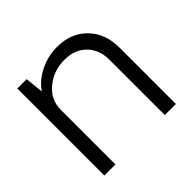

<svg xmlns="http://www.w3.org/2000/svg" viewBox="-140 -707 858 858"><g transform="rotate(-45 288.5 -278.0)"><path d="M320 -556Q408 -556 462 -501Q516 -446 516 -355V0H446V-349Q446 -414 407 -453Q368 -492 303 -492Q235 -492 184.5 -450.5Q134 -409 134 -346V0H64V-550H123L132 -463Q160 -505 211.5 -530.5Q263 -556 320 -556Z"/></g></svg>

Font: Oakes Grotesk Light
Style: Regular
Weight: 300
Designer: Samuel Oakes
Foundry: Samuel Oakes
Version: Version 1.000;PS 001.000;hotconv 1.0.88;makeotf.lib2.5.64775